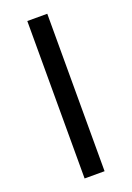

<svg xmlns="http://www.w3.org/2000/svg" viewBox="-142 -787 577 840"><g transform="rotate(-20 146.5 -366.5)"><path d="M100 0H193V-733H100Z"/></g></svg>

Font: Noto Sans JP Regular
Style: Regular
Weight: 400
Designer: Ryoko NISHIZUKA (kana & ideographs); Paul D. Hunt (Latin, Greek & Cyrillic); Wenlong ZHANG (bopomofo); Sandoll Communica
Foundry: Adobe Systems Incorporated
Version: Version 1.004;PS 1.004;hotconv 1.0.82;makeotf.lib2.5.63406